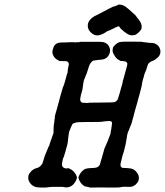

<svg xmlns="http://www.w3.org/2000/svg" viewBox="-20 -827 742 864"><path d="M349 -639Q359 -639 398 -639Q437 -639 442 -638Q450 -637 458 -632Q467 -626 468 -622Q468 -621 470 -619Q478 -605 474 -590Q472 -582 467 -575Q457 -561 439 -559Q434 -559 423.5 -557.5Q413 -556 408.5 -555.5Q404 -555 400 -554L397 -553L391 -547Q383 -539 378 -521Q371 -498 369 -493Q366 -489 365 -484Q361 -473 358 -467Q357 -464 356.5 -461Q356 -458 355 -452Q353 -438 352 -432Q352 -427 348 -413Q338 -380 342 -373Q344 -368 347 -367Q349 -366 349 -366Q349 -364 363 -364Q379 -363 383 -365Q385 -365 438 -365.5Q491 -366 494 -367Q504 -370 510 -380Q512 -385 518 -406Q520 -412 521 -416.5Q522 -421 524 -428Q526 -435 529 -445Q532 -455 532 -459Q536 -473 549 -521Q553 -534 553 -540Q552 -547 545 -550Q542 -551 534 -552Q521 -552 520 -554Q520 -555 515 -557Q505 -562 497 -574Q488 -587 487 -596Q487 -600 486.5 -601Q486 -602 487.5 -607Q489 -612 488.5 -612.5Q488 -613 489 -614.5Q490 -616 492 -618.5Q494 -621 497 -624Q505 -632 512 -635Q519 -639 531 -639Q541 -640 580 -639.5Q619 -639 619 -639Q620 -638 628 -637Q642 -636 652 -634Q655 -634 660 -634Q669 -634 675 -632Q677 -631 679 -630Q685 -628 692 -621Q698 -615 701 -604Q703 -595 701 -586Q697 -573 687 -566Q684 -563 681 -561Q676 -556 666.5 -553Q657 -550 650 -543Q645 -538 641 -523Q639 -514 636 -508Q631 -498 629 -490Q626 -476 624 -472Q623 -468 621 -460.5Q619 -453 619 -449Q619 -445 614 -426Q610 -411 607 -399Q604 -390 602.5 -384Q601 -378 600 -374.5Q599 -371 598 -366Q595 -356 587 -328Q582 -309 579 -297Q577 -292 576 -287Q573 -274 570 -266Q569 -264 567.5 -261Q566 -258 565 -254.5Q564 -251 562.5 -248Q561 -245 559.5 -240.5Q558 -236 555 -230Q552 -221 550 -204Q549 -196 548 -193.5Q547 -191 547 -187.5Q547 -184 541 -160Q538 -148 537 -144Q535 -139 533 -132Q531 -125 529.5 -119.5Q528 -114 527 -109Q522 -91 522 -85Q522 -81 523 -79Q525 -74 530 -72Q532 -71 547 -71Q569 -70 578 -66Q589 -61 598 -48Q609 -32 603 -14Q600 -5 590 4Q584 9 576 12Q566 15 557 14Q532 12 520 16Q516 17 475.5 17Q435 17 431 16.5Q427 16 424.5 16.5Q422 17 403 17H384L379 15Q374 14 370 13Q360 13 350 3Q339 -8 334 -23L333 -27L334 -32Q340 -48 351 -58Q358 -65 365.5 -67.5Q373 -70 393 -71Q415 -71 422 -77Q426 -81 429 -85Q431 -90 438 -116Q440 -125 442.5 -132Q445 -139 448 -151Q451 -163 452 -163Q453 -163 455 -170Q456 -173 457.5 -175.5Q459 -178 459 -179.5Q459 -181 459.5 -181Q460 -181 460.5 -182.5Q461 -184 462 -186Q463 -188 463 -188Q463 -188 464.5 -191.5Q466 -195 466 -195.5Q466 -196 466 -196Q467 -197 472 -211Q473 -215 473.5 -215.5Q474 -216 475 -219Q476 -222 477 -224Q478 -229 479 -239Q480 -241 480.5 -244Q481 -247 481 -248.5Q481 -250 481.5 -253.5Q482 -257 482.5 -258.5Q483 -260 483 -263Q485 -274 483.5 -277.5Q482 -281 476 -282Q473 -283 462 -282Q455 -281 447.5 -280.5Q440 -280 437 -279Q434 -278 381 -278Q378 -278 373 -278Q325 -278 319 -275Q318 -274 318 -274Q313 -272 311.5 -272Q310 -272 309 -272Q306 -270 300 -256Q297 -247 295 -243.5Q293 -240 292 -237Q290 -232 287 -206Q287 -199 286 -195.5Q285 -192 285 -188Q285 -183 281 -169Q278 -160 276 -151.5Q274 -143 273 -140Q272 -137 270 -131Q268 -120 265 -117Q264 -115 262.5 -110Q261 -105 260.5 -99Q260 -93 259 -90Q258 -83 260.5 -78.5Q263 -74 269 -71Q274 -69 278.5 -69Q283 -69 283 -69Q284 -73 297 -66Q309 -60 318 -47Q324 -39 326 -30Q327 -27 325 -22Q320 -8 310 3Q301 12 289 15Q280 17 273 16Q263 13 243 14Q233 14 215 14Q196 15 194 16Q192 17 168 17Q140 17 130 10Q121 5 115 -4Q107 -15 107 -27Q107 -33 108 -37Q111 -47 121 -57Q131 -67 146 -71Q151 -72 154 -74Q163 -79 166 -85Q167 -87 168 -87Q170 -88 173 -98Q174 -102 175.5 -106Q177 -110 178 -114Q179 -118 181 -124Q183 -128 185 -134Q192 -151 195 -158Q196 -160 196 -160.5Q196 -161 197.5 -164.5Q199 -168 199 -168.5Q199 -169 200 -169Q202 -169 202 -174Q202 -175 204.5 -182Q207 -189 208.5 -194Q210 -199 211.5 -202Q213 -205 213.5 -208Q214 -211 215 -212Q216 -213 217 -218Q218 -223 219 -223Q221 -226 221 -233Q221 -238 221 -238Q221 -239 221 -244Q221 -249 221.5 -257Q222 -265 223 -271Q223 -273 224 -275Q224 -280 225 -285Q226 -288 225.5 -289Q225 -290 226 -293Q228 -300 227 -300Q226 -300 226 -300.5Q226 -301 226.5 -303Q227 -305 228 -308Q229 -311 230 -316Q232 -322 233.5 -328Q235 -334 237 -340.5Q239 -347 242.5 -360.5Q246 -374 247.5 -378.5Q249 -383 250 -389Q260 -426 263 -434Q263 -436 264 -436Q265 -436 272 -459Q275 -470 277 -477Q279 -484 280 -488.5Q281 -493 281.5 -494.5Q282 -496 283 -496L284 -501Q284 -503 284.5 -505.5Q285 -508 285 -512Q285 -516 287 -524Q291 -538 289 -543Q287 -548 283 -550Q277 -553 263 -552Q247 -551 243 -555Q242 -556 238 -558Q225 -565 219 -579Q213 -592 218 -605Q220 -611 220 -612Q220 -613 221 -614V-616L222 -617Q223 -619 223 -619Q223 -621 229 -626Q230 -627 230 -628Q230 -629 237 -632Q240 -633 244.5 -634.5Q249 -636 269 -636L295 -637H305H314L316 -636L324 -637Q324 -637 331 -637Q338 -637 339 -638L340 -639ZM521 -806Q531 -806 545 -797Q555 -790 582 -765Q593 -755 593 -754Q593 -752 597 -748Q599 -746 600.5 -743.5Q602 -741 605 -738Q614 -726 616 -717Q619 -706 616 -696Q612 -689 604 -681Q595 -672 585 -669Q581 -668 575 -668Q569 -668 565 -669Q553 -673 538 -685Q519 -701 519 -704Q519 -706 516 -707.5Q513 -709 511 -708Q504 -706 487 -697Q473 -690 469 -689Q460 -686 456 -682Q453 -680 446 -676Q435 -671 427 -669Q415 -666 406 -670Q399 -672 392 -678Q374 -693 375 -713Q376 -718 376 -721Q381 -739 403 -753Q407 -755 427 -765Q491 -799 491 -798Q492 -797 498 -799Q500 -801 505 -802Q512 -805 512 -805.5Q512 -806 513.5 -806.5Q515 -807 521 -806Z"/></svg>

Font: TT2020 Style E
Style: Italic
Weight: 400
Italic angle: -15°
Version: Version 0.2.000